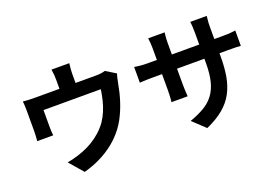

<svg xmlns="http://www.w3.org/2000/svg" viewBox="-116 -1158 2232 1562"><g transform="rotate(-20 1000.0 -377.0)"><path d="M572.2 -817Q568.6 -785 566.8 -765.7Q565.1 -746.4 565.1 -724.7Q565.1 -711.5 565.1 -684.6Q565.1 -657.7 565.1 -628.8Q565.1 -599.9 565.1 -580.6H425.9Q425.9 -602.5 425.9 -631.4Q425.9 -660.3 425.9 -685.9Q425.9 -711.5 425.9 -724.7Q425.9 -746.4 424.6 -765.7Q423.3 -785 418.2 -817ZM908.8 -605.7Q902.9 -589.7 897.6 -565.5Q892.2 -541.2 889.5 -526.4Q883.3 -490.7 874.6 -454.7Q865.8 -418.6 854.5 -383Q843.1 -347.4 828.6 -312.2Q814.1 -277.1 795.8 -243Q756.1 -169.6 694.5 -110Q632.8 -50.4 555 -8.5Q477.2 33.5 387.9 57.3L283.9 -62.9Q317.8 -68.8 356.1 -79.6Q394.5 -90.3 425.3 -102.3Q466.6 -117.8 508.2 -142.4Q549.9 -167 587 -200Q624.1 -233 652.4 -272.9Q677.5 -310 695.1 -352.4Q712.7 -394.9 723.7 -440.4Q734.8 -485.9 740.9 -530.1H244.7Q244.7 -516.7 244.7 -497.2Q244.7 -477.6 244.7 -455.5Q244.7 -433.4 244.7 -414.5Q244.7 -395.6 244.7 -383.8Q244.7 -366.8 245.7 -345.9Q246.7 -325 248.5 -309.9H110.3Q112.3 -328.9 113.6 -351.3Q114.9 -373.8 114.9 -393.7Q114.9 -405.7 114.9 -428.9Q114.9 -452.2 114.9 -478.7Q114.9 -505.3 114.9 -529Q114.9 -552.7 114.9 -567Q114.9 -583.6 114 -609.2Q113.1 -634.9 110.3 -653Q136.1 -650.4 159.9 -649.3Q183.8 -648.2 212.5 -648.2H739.2Q770.5 -648.2 789.8 -651.4Q809.1 -654.5 822.1 -658.9Z M1748.2 -441.9Q1748.2 -348.9 1734.6 -273.4Q1721 -198 1687.9 -136.4Q1654.8 -74.9 1596.1 -25.9Q1537.3 23.2 1447 63.3L1339.6 -37.6Q1412.2 -63 1464.8 -94.2Q1517.4 -125.3 1551.2 -170.5Q1584.9 -215.6 1601.2 -280.2Q1617.5 -344.8 1617.5 -437V-703Q1617.5 -733.6 1615.9 -757.3Q1614.3 -781.1 1612 -795.9H1754.5Q1752.9 -781.1 1750.6 -757.3Q1748.2 -733.6 1748.2 -703ZM1386.8 -787.2Q1385.3 -773.2 1383 -749.8Q1380.7 -726.3 1380.7 -696.5V-339.3Q1380.7 -317.5 1381.7 -296.7Q1382.7 -276 1383.6 -260.3Q1384.5 -244.5 1385.3 -234.4H1245.3Q1246.9 -244.5 1247.9 -260.2Q1248.9 -275.8 1249.9 -296.5Q1250.9 -317.2 1250.9 -339.3V-697.1Q1250.9 -719 1249.2 -741.8Q1247.5 -764.5 1244.7 -787.2ZM1057.5 -607.3Q1066.9 -605.7 1082.7 -603.6Q1098.6 -601.4 1119.9 -599.6Q1141.1 -597.8 1165.9 -597.8H1821.6Q1861.9 -597.8 1886.8 -599.8Q1911.8 -601.8 1932.1 -604.9V-472Q1915.7 -473.6 1888.8 -474.3Q1861.9 -475 1822.4 -475H1165.9Q1140.9 -475 1120.5 -474.4Q1100.2 -473.8 1084.7 -472.9Q1069.2 -472 1057.5 -471.2Z"/></g></svg>

Font: Noto Sans HK Thin
Style: Regular
Weight: 100
Designer: Ryoko NISHIZUKA 西塚涼子 (kana, bopomofo & ideographs); Paul D. Hunt (Latin, Greek & Cyrillic); Sandoll Communications 산돌커뮤니
Foundry: Adobe
Version: Version 2.004-H2;hotconv 1.0.118;makeotfexe 2.5.65603